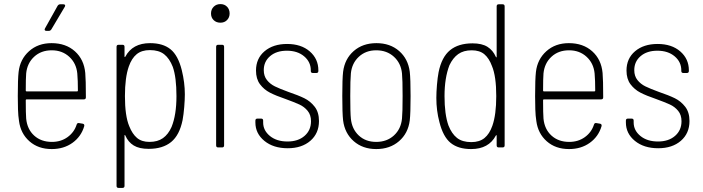

<svg xmlns="http://www.w3.org/2000/svg" viewBox="-20 -721 3439 939"><path d="M355 -112Q358 -121 367 -119L385 -116Q390 -115 391.5 -111.5Q393 -108 392 -104Q377 -53 334.5 -22.5Q292 8 233 8Q167 8 124 -30Q81 -68 73 -129Q69 -154 68 -186Q67 -218 67 -251Q67 -335 71 -369Q78 -431 122 -470.5Q166 -510 232 -510Q302 -510 346.5 -470Q391 -430 397 -364Q400 -332 400 -245Q400 -235 390 -235H110Q106 -235 106 -231Q106 -165 108 -141Q113 -89 147 -58Q181 -27 234 -27Q278 -27 310.5 -50.5Q343 -74 355 -112ZM108 -362Q106 -338 106 -278Q106 -274 110 -274H357Q361 -274 361 -278Q361 -328 358 -362Q353 -412 318.5 -443.5Q284 -475 233 -475Q181 -475 147 -443.5Q113 -412 108 -362ZM200 -582 262 -693Q267 -700 274 -700H290Q296 -700 298 -696.5Q300 -693 297 -688L231 -577Q226 -570 219 -570H207Q201 -570 199 -573.5Q197 -577 200 -582Z M884 -260Q884 -234 881 -197.5Q878 -161 873 -134Q858 -60 817 -26.5Q776 7 707 7Q661 7 634 -9.5Q607 -26 593 -58Q592 -61 590.5 -61Q589 -61 589 -58V188Q589 198 579 198H560Q550 198 550 188V-492Q550 -502 560 -502H579Q589 -502 589 -492V-445Q589 -442 590.5 -442Q592 -442 593 -444Q628 -510 714 -510Q777 -510 814 -480Q851 -450 869 -378Q884 -317 884 -260ZM843 -251Q843 -343 825 -394Q809 -435 783 -455.5Q757 -476 713 -476Q673 -476 648.5 -456Q624 -436 610 -396Q591 -342 591 -251Q591 -154 612 -104Q627 -66 650 -46.5Q673 -27 711 -27Q751 -27 777 -45.5Q803 -64 819 -100Q843 -159 843 -251Z M1012 -655Q1012 -675 1025 -688Q1038 -701 1058 -701Q1078 -701 1090.5 -688Q1103 -675 1103 -655Q1103 -636 1090.5 -623Q1078 -610 1058 -610Q1038 -610 1025 -622.5Q1012 -635 1012 -655ZM1037 -10V-492Q1037 -502 1047 -502H1066Q1076 -502 1076 -492V-10Q1076 0 1066 0H1047Q1037 0 1037 -10Z M1229 -122V-131Q1229 -141 1239 -141H1257Q1267 -141 1267 -131V-122Q1267 -83 1300 -56Q1333 -29 1386 -29Q1438 -29 1469.5 -56.5Q1501 -84 1501 -128Q1501 -159 1484.5 -179Q1468 -199 1444 -210Q1420 -221 1376 -237Q1329 -253 1300 -268Q1271 -283 1251.5 -309Q1232 -335 1232 -376Q1232 -435 1274 -470.5Q1316 -506 1384 -506Q1453 -506 1495 -469.5Q1537 -433 1537 -377V-374Q1537 -364 1527 -364H1510Q1500 -364 1500 -374V-377Q1500 -418 1467.5 -445.5Q1435 -473 1383 -473Q1332 -473 1301 -446.5Q1270 -420 1270 -378Q1270 -349 1285.5 -329.5Q1301 -310 1324.5 -298.5Q1348 -287 1389 -272Q1439 -255 1468.5 -240.5Q1498 -226 1519 -199Q1540 -172 1540 -129Q1540 -69 1498 -32.5Q1456 4 1387 4Q1317 4 1273 -32Q1229 -68 1229 -122Z M1658 -132Q1654 -167 1654 -252Q1654 -336 1658 -370Q1666 -433 1710 -471.5Q1754 -510 1821 -510Q1888 -510 1932 -471.5Q1976 -433 1984 -370Q1988 -335 1988 -251Q1988 -167 1984 -132Q1976 -69 1931.5 -30.5Q1887 8 1820 8Q1754 8 1710 -30.5Q1666 -69 1658 -132ZM1946 -141Q1949 -170 1949 -251Q1949 -333 1946 -362Q1941 -412 1906.5 -443.5Q1872 -475 1820 -475Q1769 -475 1735 -443.5Q1701 -412 1696 -362Q1693 -332 1693 -251Q1693 -169 1696 -141Q1701 -90 1734.5 -58.5Q1768 -27 1820 -27Q1872 -27 1906.5 -58.5Q1941 -90 1946 -141Z M2419 -700H2438Q2448 -700 2448 -690V-10Q2448 0 2438 0H2419Q2409 0 2409 -10V-57Q2409 -60 2407.5 -60Q2406 -60 2405 -58Q2370 8 2284 8Q2221 8 2184 -22Q2147 -52 2129 -124Q2114 -180 2114 -242Q2114 -270 2117 -306Q2120 -342 2125 -368Q2140 -442 2181 -475.5Q2222 -509 2291 -509Q2337 -509 2364 -492Q2391 -475 2405 -443Q2406 -440 2407.5 -440.5Q2409 -441 2409 -444V-690Q2409 -700 2419 -700ZM2407 -251Q2407 -348 2386 -398Q2372 -436 2349 -455.5Q2326 -475 2287 -475Q2247 -475 2221 -456.5Q2195 -438 2178 -402Q2154 -340 2154 -251Q2154 -162 2173 -108Q2189 -67 2215 -46.5Q2241 -26 2285 -26Q2325 -26 2349.5 -46Q2374 -66 2388 -106Q2407 -160 2407 -251Z M2885 -112Q2888 -121 2897 -119L2915 -116Q2920 -115 2921.5 -111.5Q2923 -108 2922 -104Q2907 -53 2864.5 -22.5Q2822 8 2763 8Q2697 8 2654 -30Q2611 -68 2603 -129Q2599 -154 2598 -186Q2597 -218 2597 -251Q2597 -335 2601 -369Q2608 -431 2652 -470.5Q2696 -510 2762 -510Q2832 -510 2876.5 -470Q2921 -430 2927 -364Q2930 -332 2930 -245Q2930 -235 2920 -235H2640Q2636 -235 2636 -231Q2636 -165 2638 -141Q2643 -89 2677 -58Q2711 -27 2764 -27Q2808 -27 2840.5 -50.5Q2873 -74 2885 -112ZM2638 -362Q2636 -338 2636 -278Q2636 -274 2640 -274H2887Q2891 -274 2891 -278Q2891 -328 2888 -362Q2883 -412 2848.5 -443.5Q2814 -475 2763 -475Q2711 -475 2677 -443.5Q2643 -412 2638 -362Z M3041 -122V-131Q3041 -141 3051 -141H3069Q3079 -141 3079 -131V-122Q3079 -83 3112 -56Q3145 -29 3198 -29Q3250 -29 3281.5 -56.5Q3313 -84 3313 -128Q3313 -159 3296.5 -179Q3280 -199 3256 -210Q3232 -221 3188 -237Q3141 -253 3112 -268Q3083 -283 3063.5 -309Q3044 -335 3044 -376Q3044 -435 3086 -470.5Q3128 -506 3196 -506Q3265 -506 3307 -469.5Q3349 -433 3349 -377V-374Q3349 -364 3339 -364H3322Q3312 -364 3312 -374V-377Q3312 -418 3279.5 -445.5Q3247 -473 3195 -473Q3144 -473 3113 -446.5Q3082 -420 3082 -378Q3082 -349 3097.5 -329.5Q3113 -310 3136.5 -298.5Q3160 -287 3201 -272Q3251 -255 3280.5 -240.5Q3310 -226 3331 -199Q3352 -172 3352 -129Q3352 -69 3310 -32.5Q3268 4 3199 4Q3129 4 3085 -32Q3041 -68 3041 -122Z"/></svg>

Font: Barlow Semi Condensed ExLight
Style: Regular
Weight: 275
Width: 4
Designer: Jeremy Tribby
Foundry: Tribby Type
Version: Version 1.408